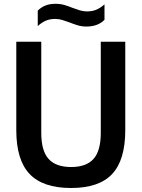

<svg xmlns="http://www.w3.org/2000/svg" viewBox="-20 -954 726 984"><path d="M344.5 9.5Q200 9.5 131.8 -62.2Q63.5 -134 63.5 -287V-740H191.5V-273Q191.5 -181 229 -139.5Q266.5 -98 344.5 -98Q422 -98 459.2 -139.5Q496.5 -181 496.5 -273V-740H622V-287Q622 -134 554.8 -62.2Q487.5 9.5 344.5 9.5ZM423.5 -818Q399 -818 377.5 -824.5Q356 -831 336.5 -839Q318.5 -845.5 300.5 -851.2Q282.5 -857 263.5 -857Q235.5 -857 214.8 -848Q194 -839 173.5 -820.5V-899.5Q191 -917 213 -925.8Q235 -934.5 265.5 -934.5Q290 -934.5 311.5 -928Q333 -921.5 352.5 -913.5Q370.5 -907 388.5 -901.2Q406.5 -895.5 425.5 -895.5Q453.5 -895.5 474.2 -904.5Q495 -913.5 515.5 -931.5V-852.5Q481.5 -818 423.5 -818Z"/></svg>

Font: Encode Sans SmCnd SmBold
Style: Regular
Weight: 600
Width: 4
Designer: Multiple Designers
Foundry: Impallari Type
Version: Version 3.002; ttfautohint (v1.8.3) -l 8 -r 50 -G 200 -x 14 